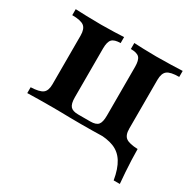

<svg xmlns="http://www.w3.org/2000/svg" viewBox="-127 -552 835 826"><g transform="rotate(30 290.0 -139.0)"><path d="M533.9 139.5Q525 86.3 505.2 54.8Q485.5 23.4 452.8 10.5Q420.2 -2.4 371.8 -2.4L434.7 -21L539.5 -29H555.6Q555.6 -3.2 556.9 25.8Q558.1 54.8 560.1 84.3Q562.1 113.7 564.5 139.5ZM24.2 0V-29Q66.9 -30.6 83.1 -42.7Q99.2 -54.8 99.2 -87.1V-329Q99.2 -362.1 83.1 -374.6Q66.9 -387.1 24.2 -387.1V-416.9Q42.7 -416.1 79.8 -414.9Q116.9 -413.7 152.4 -413.7Q185.5 -413.7 216.9 -414.9Q248.4 -416.1 264.5 -416.9V-387.1Q233.9 -387.1 222.2 -374.6Q210.5 -362.1 210.5 -329V-87.1Q210.5 -54.8 221.4 -42.3Q232.3 -29.8 259.7 -29.8H320.2Q348.4 -29.8 358.9 -42.3Q369.4 -54.8 369.4 -87.1V-329Q369.4 -362.1 358.1 -374.6Q346.8 -387.1 315.3 -387.1V-416.9Q331.5 -416.1 362.5 -414.9Q393.5 -413.7 425.8 -413.7Q462.1 -413.7 500 -414.9Q537.9 -416.1 555.6 -416.9V-387.1Q512.9 -387.1 496.8 -374.6Q480.6 -362.1 480.6 -329V-87.1Q480.6 -54.8 496.8 -42.7Q512.9 -30.6 555.6 -29V0Q537.1 -0.8 500 -1.2Q462.9 -1.6 427.4 -1.6Q407.3 -1.6 388.3 -1.2Q369.4 -0.8 346.8 -0.4Q324.2 0 291.9 0Q259.7 0 236.3 -0.4Q212.9 -0.8 193.5 -1.2Q174.2 -1.6 153.2 -1.6Q118.5 -1.6 81 -1.2Q43.5 -0.8 24.2 0Z"/></g></svg>

Font: Playfair
Style: Bold
Weight: 700
Designer: Claus Eggers Sørensen
Foundry: Claus Eggers Sørensen
Version: Version 2.001;gftools[0.9.30]